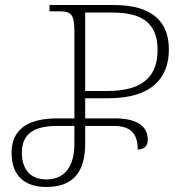

<svg xmlns="http://www.w3.org/2000/svg" viewBox="-20 -734 741 764"><path d="M164 10C263 10 319 -40 319 -163V-233H431C498 -233 528 -205 528 -139C552 -139 568 -152 568 -177C568 -233 525 -263 435 -263H319V-343H411C585 -343 652 -425 652 -537C652 -649 585 -714 433 -714H177V-689H214C264 -689 276 -678 276 -606V-263H209C96 -263 26 -223 26 -126C26 -36 77 10 164 10ZM319 -372V-684H430C556 -684 607 -632 607 -536C607 -442 562 -372 408 -372ZM164 -20C101 -20 67 -61 67 -126C67 -203 117 -233 209 -233H276V-162C276 -68 235 -20 164 -20Z"/></svg>

Font: Noto Serif Georgian ExtraLight
Style: Regular
Weight: 200
Designer: Monotype Design Team, Akaki Razmadze
Foundry: Google LLC
Version: Version 2.003